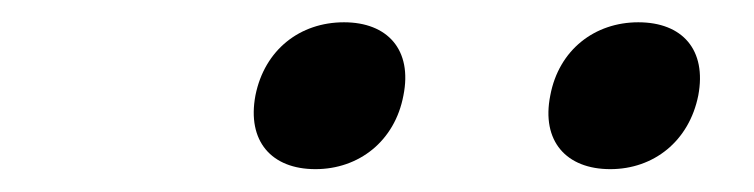

<svg xmlns="http://www.w3.org/2000/svg" viewBox="-20 -790 660 168"><path d="M256 -642C294 -642 325.5 -666.5 333 -706.5C341 -746.5 319 -770.5 281 -770.5C242.5 -770.5 211.5 -746.5 203.5 -706.5C196 -666.5 217.5 -642 256 -642ZM514 -642C552 -642 583 -666.5 591 -706.5C598.5 -746.5 577 -770.5 538.5 -770.5C500.5 -770.5 469 -746.5 461.5 -706.5C453.5 -666.5 475.5 -642 514 -642Z"/></svg>

Font: Monaspace Neon
Style: Italic
Weight: 400
Italic angle: -11°
Designer: Riley Cran & the Lettermatic Team
Foundry: Lettermatic
Version: Version 1.200 (Monaspace Neon)